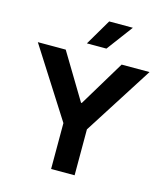

<svg xmlns="http://www.w3.org/2000/svg" viewBox="-133 -1038 990 1140"><g transform="rotate(15 361.5 -468.0)"><path d="M18.1 -707H189.5L361.3 -421.9L353.5 -425.8H369.1L361.3 -421.9L533.2 -707H704.6L361.3 -168.9ZM289.1 -353.5H433.6V0H289.1ZM541 -935.5H395.5L301.3 -775.4H421.4Z"/></g></svg>

Font: Wanted Sans Variable
Style: Regular
Weight: 400
Designer: Original Design by Kil Hyung-jin and Kang Hanbin, Wanted Lab, Inc; Hangeul from Source Han Sans by Jang Soo-young and Ka
Foundry: Wanted Lab, Inc.
Version: Version 1.003;Glyphs 3.2 (3227)